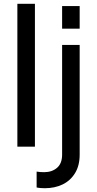

<svg xmlns="http://www.w3.org/2000/svg" viewBox="-20 -777 514 1017"><path d="M72 0V-757H165V0ZM309 -625V-745H402V-625ZM217 220Q208 220 195 219Q182 218 174 216V132Q193 135 214 135Q255 135 282 112Q309 89 309 42V-539H402V42Q402 100 377.5 140Q353 180 311.5 200Q270 220 217 220Z"/></svg>

Font: Pitagon Sans Text Medium
Style: Regular
Weight: 500
Designer: Travis Tran
Foundry: Pitagon
Version: Version 1.000; ttfautohint (v1.8.4.7-5d5b);gftools[0.9.26]